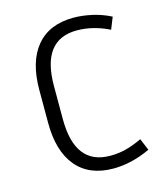

<svg xmlns="http://www.w3.org/2000/svg" viewBox="-106 -771 738 861"><g transform="rotate(-15 263.0 -340.0)"><path d="M152 -263Q152 -49 316 -49Q351 -49 385 -57Q419 -65 464 -86L487 -31Q442 -10 399 0Q356 10 315 10Q203 10 143.5 -61Q84 -132 84 -263V-417Q84 -548 143.5 -619Q203 -690 315 -690Q356 -690 401 -680Q446 -670 487 -649L465 -594Q390 -631 315 -631Q152 -631 152 -417Z"/></g></svg>

Font: Inria Sans Light
Style: Regular
Weight: 300
Designer: Black Foundry Team
Foundry: Black Foundry
Version: Version 1.2; ttfautohint (v1.8.3)